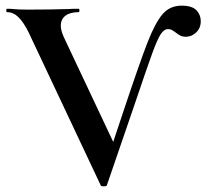

<svg xmlns="http://www.w3.org/2000/svg" viewBox="-20 -656 730 679"><path d="M5 -613Q2 -613 2 -619Q2 -625 5 -625Q20 -625 26 -624Q46 -622 78 -622Q162 -622 220 -624Q235 -625 258 -625Q261 -625 261 -619Q261 -613 258 -613Q228 -613 211.5 -600.5Q195 -588 195 -565Q195 -548 206 -524L389 -136L347 -54L413 -252Q474 -435 501.5 -505.5Q529 -576 555 -606Q581 -636 622 -636Q659 -636 674.5 -620Q690 -604 690 -581Q690 -557 674 -541.5Q658 -526 637 -526Q626 -526 618 -530Q610 -534 600 -542Q598 -543 591 -548Q584 -553 574 -553Q560 -553 548 -534.5Q536 -516 517.5 -465Q499 -414 451 -272L358 -1Q357 3 347 3Q337 3 336 -1L81 -542Q63 -578 45 -595.5Q27 -613 5 -613Z"/></svg>

Font: Cormorant Infant
Style: Bold
Weight: 700
Designer: Christian Thalmann (Catharsis Fonts)
Foundry: Catharsis Fonts
Version: Version 4.000